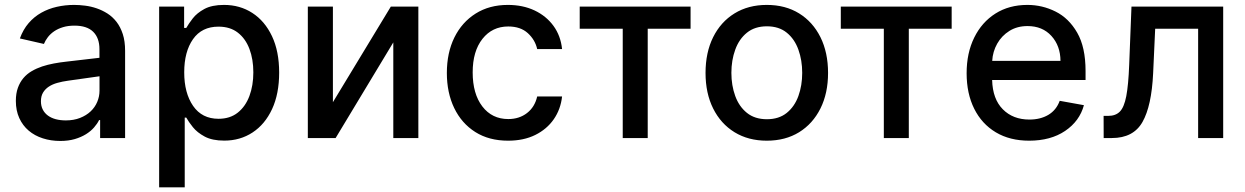

<svg xmlns="http://www.w3.org/2000/svg" viewBox="-20 -573 5167 797"><path d="M230.1 12.1Q191.4 12.1 157.7 1.2Q123.9 -9.6 99.1 -30.7Q74.2 -51.8 60 -82.9Q45.8 -114 45.8 -154.1Q45.8 -185 54.2 -208.3Q62.5 -231.5 77.1 -248.8Q91.6 -266 111.7 -277.7Q131.7 -289.4 154.8 -297.1Q177.9 -304.7 203.5 -309.5Q229 -314.3 255 -317.1L392.8 -333.1V-369Q392.8 -415.5 366.8 -441.1Q340.9 -466.6 289.1 -466.6Q262.4 -466.6 241.5 -460.2Q220.5 -453.8 204.9 -443.2Q189.3 -432.5 178.8 -418.9Q168.3 -405.2 162.3 -390.6L62.5 -413.4Q76 -450.6 98.9 -477.1Q121.8 -503.6 151.5 -520.2Q181.1 -536.9 215.9 -544.7Q250.7 -552.6 287.6 -552.6Q309.3 -552.6 333.5 -549.5Q357.6 -546.5 381 -538.5Q404.5 -530.5 426 -516.9Q447.4 -503.2 463.8 -482.1Q480.1 -460.9 489.7 -431.5Q499.3 -402 499.3 -362.2V0H395.6V-74.6H391.3Q383.9 -59.3 370.4 -43.9Q356.9 -28.4 337 -16Q317.1 -3.6 290.5 4.3Q263.8 12.1 230.1 12.1ZM253.2 -73.2Q286.2 -73.2 312.3 -83.5Q338.4 -93.8 356.4 -110.8Q374.3 -127.8 383.7 -150.2Q393.1 -172.6 393.1 -196.7V-256.4L261.7 -237.9Q238.6 -234.7 218.2 -229Q197.8 -223.4 182.7 -213.4Q167.6 -203.5 158.7 -188.7Q149.9 -174 149.9 -152.7Q149.9 -133.2 157.5 -118.3Q165.1 -103.3 179 -93.2Q192.8 -83.1 211.8 -78.1Q230.8 -73.2 253.2 -73.2Z M746.8 204.5H640.6V-545.5H744.3V-457H753.2Q762.8 -474.1 780 -496.4Q797.2 -518.8 828.3 -535.7Q859.4 -552.6 909.8 -552.6Q975.9 -552.6 1027.5 -519.2Q1079.2 -485.8 1109 -422.9Q1138.8 -360.1 1138.8 -271.7Q1138.8 -183.6 1109.4 -120.2Q1079.9 -56.8 1028.4 -23.1Q976.9 10.7 910.9 10.7Q861.2 10.7 829.9 -6Q798.7 -22.7 780.7 -45.1Q762.8 -67.5 753.2 -84.9H746.8ZM887.1 -79.9Q934.7 -79.9 966.8 -105.3Q998.9 -130.7 1015.3 -174.4Q1031.6 -218 1031.6 -272.7Q1031.6 -327.1 1015.4 -369.9Q999.3 -412.6 967.3 -437.5Q935.4 -462.4 887.1 -462.4Q817.5 -462.4 781.1 -410.3Q744.7 -358.3 744.7 -272.7Q744.7 -186.8 781.6 -133.3Q818.5 -79.9 887.1 -79.9Z M1716.6 0H1612.6V-397L1373.2 0H1257.8V-545.5H1361.9V-148.8L1602.3 -545.5H1716.6Z M2089.1 11Q2009.9 11 1952.9 -25Q1896 -61.1 1865.4 -124.6Q1834.9 -188.2 1834.9 -270.2Q1834.9 -353.7 1866.1 -417.3Q1897.4 -480.8 1954.4 -516.7Q2011.4 -552.6 2088.1 -552.6Q2150.2 -552.6 2198.9 -529.7Q2247.5 -506.7 2277.5 -465.6Q2307.5 -424.4 2313.2 -369.3H2209.9Q2201.3 -407.7 2171 -435.4Q2140.6 -463.1 2089.8 -463.1Q2023.4 -463.1 1982.8 -411.8Q1942.1 -360.4 1942.1 -272.7Q1942.1 -183.6 1982.2 -131.2Q2022.4 -78.8 2089.8 -78.8Q2135.3 -78.8 2167.6 -103.7Q2199.9 -128.6 2209.9 -172.6H2313.2Q2307.5 -119.7 2278.8 -78.1Q2250 -36.6 2201.9 -12.8Q2153.8 11 2089.1 11Z M2668.7 0H2565V-453.8H2386.4V-545.5H2846.6V-453.8H2668.7Z M3163 11Q3086.3 11 3029.1 -24.1Q2971.9 -59.3 2940.3 -122.7Q2908.7 -186.1 2908.7 -270.2Q2908.7 -355.1 2940.3 -418.7Q2971.9 -482.2 3029.1 -517.4Q3086.3 -552.6 3163 -552.6Q3240.1 -552.6 3297.1 -517.4Q3354 -482.2 3385.7 -418.7Q3417.3 -355.1 3417.3 -270.2Q3417.3 -186.1 3385.7 -122.7Q3354 -59.3 3297.1 -24.1Q3240.1 11 3163 11ZM3163.4 -78.1Q3213.4 -78.1 3245.9 -104.4Q3278.4 -130.7 3294.2 -174.5Q3310 -218.4 3310 -270.6Q3310 -322.8 3294.2 -366.8Q3278.4 -410.9 3245.9 -437.3Q3213.4 -463.8 3163.4 -463.8Q3113.3 -463.8 3080.6 -437.3Q3047.9 -410.9 3032 -366.8Q3016 -322.8 3016 -270.6Q3016 -218.4 3032 -174.5Q3047.9 -130.7 3080.6 -104.4Q3113.3 -78.1 3163.4 -78.1Z M3752.5 0H3648.8V-453.8H3470.2V-545.5H3930.4V-453.8H3752.5Z M4252.1 11Q4171.9 11 4113.6 -23.8Q4055.4 -58.6 4024 -121.6Q3992.5 -184.7 3992.5 -269.2Q3992.5 -353 4024 -416.9Q4055.4 -480.8 4112 -516.7Q4168.7 -552.6 4244.7 -552.6Q4306.5 -552.6 4361.7 -525Q4416.9 -497.5 4451.5 -437.3Q4486.2 -377.1 4486.2 -278.4V-240.8H4098.4Q4100.5 -161.9 4142.8 -119.3Q4185 -76.7 4253.2 -76.7Q4298.7 -76.7 4331.7 -96.2Q4364.7 -115.8 4378.9 -154.5L4479.4 -136.4Q4461.3 -70 4401.3 -29.5Q4341.3 11 4252.1 11ZM4382.1 -320.3Q4381.7 -382.8 4344.5 -423.8Q4307.2 -464.8 4245.4 -464.8Q4202.4 -464.8 4170.3 -444.8Q4138.1 -424.7 4119.5 -391.9Q4100.9 -359 4098.7 -320.3Z M5057.5 0H4953.5V-453.8H4775.2L4766.7 -268.5Q4760.3 -133.2 4722.5 -66.6Q4684.7 0 4595.5 0H4561.4L4561.1 -92H4580.6Q4611.2 -92 4628.7 -109.9Q4646.3 -127.8 4655.2 -173.8Q4664.1 -219.8 4667.3 -304L4676.8 -545.5H5057.5Z"/></svg>

Font: Linik Sans Medium
Style: Regular
Weight: 500
Designer: Rasmus Andersson (font), Cristiano Sobral (main changes)
Foundry: rsms
Version: Version 3.018;June 1, 2022;FontCreator 14.0.0.2814 64-bit; t